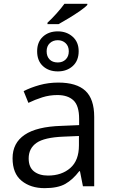

<svg xmlns="http://www.w3.org/2000/svg" viewBox="-20 -977 596 1007"><path d="M438 -957V-951.2Q426.8 -938.5 399.7 -919.7Q372.6 -900.9 341.6 -882.1Q310.5 -863.3 287.6 -850.6H229V-857.9Q251 -877.9 276.4 -906.2Q301.8 -934.6 317.9 -957ZM283.2 -812.5Q329.6 -812.5 361.1 -784.4Q392.6 -756.3 392.6 -708.5Q392.6 -658.7 361.6 -630.6Q330.6 -602.5 283.2 -602.5Q235.4 -602.5 205.1 -630.4Q174.8 -658.2 174.8 -708Q174.8 -756.8 205.1 -784.7Q235.4 -812.5 283.2 -812.5ZM283.2 -766.1Q257.8 -766.1 241.2 -750.5Q224.6 -734.9 224.6 -708Q224.6 -681.2 240 -665.3Q255.4 -649.4 283.2 -649.4Q308.6 -649.4 324.7 -665.3Q340.8 -681.2 340.8 -708Q340.8 -734.9 324.2 -750.5Q307.6 -766.1 283.2 -766.1ZM285.6 -543.9Q381.3 -543.9 427.7 -501Q474.1 -458 474.1 -363.8V0H415L399.4 -79.1H395.5Q361.8 -34.7 322.5 -12.5Q283.2 9.8 213.9 9.8Q140.6 9.8 93.3 -28.8Q45.9 -67.4 45.9 -147Q45.9 -227.1 109.4 -270Q172.9 -313 302.7 -316.9L395 -320.8V-353.5Q395 -422.9 365.2 -450.7Q335.4 -478.5 281.2 -478.5Q239.3 -478.5 201.2 -466.3Q163.1 -454.1 128.9 -437.5L104 -499Q140.1 -517.6 187 -530.8Q233.9 -543.9 285.6 -543.9ZM394 -263.7 312.5 -260.3Q212.4 -256.3 171.4 -227.5Q130.4 -198.7 130.4 -146Q130.4 -100.1 158.2 -78.1Q186 -56.2 231.9 -56.2Q303.2 -56.2 348.6 -95.7Q394 -135.3 394 -214.4Z"/></svg>

Font: Open Sans
Style: Regular
Weight: 400
Designer: Monotype Design Team
Foundry: Monotype Imaging Inc.
Version: Version 3.000; ttfautohint (v1.8.4)